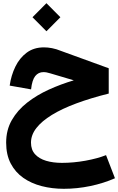

<svg xmlns="http://www.w3.org/2000/svg" viewBox="-20 -804 732 1189"><path d="M636.7 156.7Q583.5 177.7 509.3 191.2Q435.1 204.6 363.3 204.6Q308.6 204.6 265.4 191.7Q222.2 178.7 197 151.1Q171.9 123.5 171.9 79.1Q171.9 31.7 205.3 -11.2Q238.8 -54.2 301.5 -92.5Q364.3 -130.9 453.1 -163.8Q542 -196.8 653.3 -224.6V-381.3L358.9 -488.3Q329.1 -500.5 302.7 -505.6Q276.4 -510.7 252.4 -510.7Q189.5 -510.7 145.3 -477.8Q101.1 -444.8 75 -390.9Q48.8 -336.9 40 -273.9L172.4 -250.5Q178.7 -308.6 198.2 -333Q217.8 -357.4 249 -357.4Q258.8 -357.4 269.3 -355.5Q279.8 -353.5 292 -349.6L437 -306.6Q357.9 -283.2 283 -249.3Q208 -215.3 148.2 -168.5Q88.4 -121.6 53.2 -60.3Q18.1 1 18.1 79.1Q18.1 154.3 46.4 208.5Q74.7 262.7 124.3 297.4Q173.8 332 238.3 348.6Q302.7 365.2 375 365.2Q457.5 365.2 539.3 348.1Q621.1 331.1 691.9 299.8ZM181.2 -697.3 267.6 -610.4 354 -697.3 267.6 -784.2Z"/></svg>

Font: Estedad-VF-FD Black
Style: Regular
Weight: 900
Designer: Amin Abedi
Version: Version 4.000